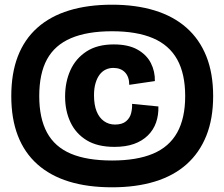

<svg xmlns="http://www.w3.org/2000/svg" viewBox="-20 -720 955 817"><path d="M457 77Q353 77 273.5 52.5Q194 28 139 -21Q84 -70 56 -142.5Q28 -215 28 -311Q28 -408 56 -480.5Q84 -553 139 -602Q194 -651 274 -675.5Q354 -700 457 -700Q558 -700 638 -675.5Q718 -651 773.5 -602Q829 -553 858 -480.5Q887 -408 887 -311Q887 -215 858 -142.5Q829 -70 774 -21Q719 28 639 52.5Q559 77 457 77ZM457 -37Q562 -37 631 -66Q700 -95 734 -156Q768 -217 768 -311Q768 -406 734 -467Q700 -528 631 -557.5Q562 -587 457 -587Q351 -587 282 -557.5Q213 -528 180 -467.5Q147 -407 147 -311Q147 -217 180 -156Q213 -95 281.5 -66Q350 -37 457 -37ZM467 -95Q395 -95 349 -123Q303 -151 280 -199.5Q257 -248 257 -309Q257 -371 279.5 -421Q302 -471 348 -501Q394 -531 464 -531Q526 -531 565 -509Q604 -487 622 -451.5Q640 -416 639 -375L530 -359Q530 -393 512 -412Q494 -431 462 -431Q445 -431 430 -424Q415 -417 404 -402.5Q393 -388 386.5 -366Q380 -344 380 -315Q380 -274 391 -246.5Q402 -219 422.5 -204.5Q443 -190 469 -190Q500 -190 516.5 -204Q533 -218 538 -238.5Q543 -259 542 -278L654 -267Q655 -230 644 -198.5Q633 -167 609 -143.5Q585 -120 550 -107.5Q515 -95 467 -95Z"/></svg>

Font: Bricolage Grotesque 72pt
Style: Bold
Weight: 700
Designer: Mathieu Triay
Foundry: Atelier Triay
Version: Version 1.001;gftools[0.9.33.dev8+g029e19f]